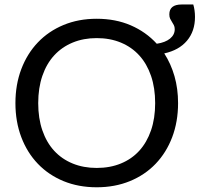

<svg xmlns="http://www.w3.org/2000/svg" viewBox="-20 -806 888 834"><path d="M400 -76.5Q458 -76.5 505 -95.8Q552 -115 585 -151.2Q618 -187.5 636 -239.8Q654 -292 654 -358Q654 -424 636 -476.5Q618 -529 585 -565.2Q552 -601.5 505 -621Q458 -640.5 400 -640.5Q342.5 -640.5 295.5 -621Q248.5 -601.5 215.2 -565.2Q182 -529 164 -476.5Q146 -424 146 -358Q146 -292 164 -239.8Q182 -187.5 215.2 -151.2Q248.5 -115 295.5 -95.8Q342.5 -76.5 400 -76.5ZM819.5 -786.5Q823 -775.5 825 -761.2Q827 -747 827 -732.5Q827 -670.5 792.2 -629.2Q757.5 -588 693.5 -574Q722.5 -529 738 -474.8Q753.5 -420.5 753.5 -358Q753.5 -277.5 728 -210.2Q702.5 -143 656 -94.5Q609.5 -46 544.2 -19.2Q479 7.5 400 7.5Q321 7.5 256 -19.2Q191 -46 144.5 -94.5Q98 -143 72.5 -210.2Q47 -277.5 47 -358Q47 -438.5 72.5 -505.8Q98 -573 144.5 -621.8Q191 -670.5 256 -697.5Q321 -724.5 400 -724.5Q482 -724.5 548 -696Q614 -667.5 661 -616Q698 -621.5 718.5 -638.2Q739 -655 739 -679Q739 -689.5 735.2 -696.8Q731.5 -704 727.2 -710.5Q723 -717 719.2 -724.5Q715.5 -732 715.5 -743.5Q715.5 -786.5 769 -786.5Z"/></svg>

Font: Lato 2
Style: Regular
Weight: 400
Designer: Lukasz Dziedzic with Adam Twardoch and Botio Nikoltchev
Foundry: tyPoland Lukasz Dziedzic
Version: Version 2.015; 2015-08-06; http://www.latofonts.com/